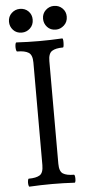

<svg xmlns="http://www.w3.org/2000/svg" viewBox="-57 -852 403 887"><g transform="rotate(-5 144.5 -408.0)"><path d="M43 3Q40 3 38.5 -6Q37 -15 38.5 -24.5Q40 -34 43 -34Q77 -34 94 -44.5Q111 -55 111 -91V-567Q111 -602 93.5 -613Q76 -624 41 -624Q37 -624 35.5 -634.5Q34 -645 35.5 -655.5Q37 -666 41 -666Q94 -663 147 -663Q199 -663 253 -666Q257 -666 257.5 -655.5Q258 -645 257 -634.5Q256 -624 253 -624Q219 -624 202 -613Q185 -602 185 -567V-91Q185 -55 202 -44.5Q219 -34 252 -34Q256 -34 257 -24.5Q258 -15 257 -6Q256 3 252 3Q200 0 148 0Q96 0 43 3ZM228 -709Q203 -709 188 -725.5Q173 -742 173 -764Q173 -788 189.5 -803.5Q206 -819 228 -819Q251 -819 267 -803.5Q283 -788 283 -765Q283 -740 266 -724.5Q249 -709 228 -709ZM70 -709Q45 -709 30 -725.5Q15 -742 15 -764Q15 -788 31.5 -803.5Q48 -819 70 -819Q94 -819 109.5 -803.5Q125 -788 125 -765Q125 -740 108.5 -724.5Q92 -709 70 -709Z"/></g></svg>

Font: Junicode Two Beta Condensed
Style: Regular
Weight: 400
Width: 3
Designer: Peter S. Baker
Foundry: Briery Creek Software
Version: Version 1.053; ttfautohint (v1.8.4)